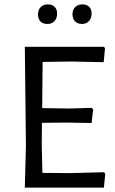

<svg xmlns="http://www.w3.org/2000/svg" viewBox="-20 -854 522 874"><path d="M459 -62 453 0H93L98 -193L93 -641H454L458 -633L452 -571L301 -574L174 -572L172 -362L292 -360L398 -363L404 -356L397 -294L285 -296L171 -295L170 -200L173 -67L300 -66L454 -70ZM240 -792Q240 -771 228 -758Q216 -745 196 -745Q175 -745 164 -756.5Q153 -768 153 -789Q153 -809 165 -821.5Q177 -834 198 -834Q217 -834 228.5 -823Q240 -812 240 -792ZM397 -792Q397 -771 385 -758Q373 -745 353 -745Q333 -745 321.5 -757Q310 -769 310 -789Q310 -809 322 -821.5Q334 -834 355 -834Q375 -834 386 -823Q397 -812 397 -792Z"/></svg>

Font: Alegreya Sans
Style: Regular
Weight: 400
Designer: Juan Pablo del Peral
Foundry: Huerta Tipografica
Version: Version 2.008; ttfautohint (v1.6)